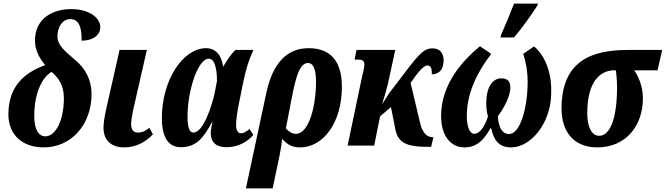

<svg xmlns="http://www.w3.org/2000/svg" viewBox="-20 -816 3731 1076"><path d="M225 10C375 10 493 -112 493 -290C493 -366 460 -432 400 -481C338 -533 302 -566 302 -611C302 -666 331 -709 373 -709C425 -709 439 -657 437 -588C496 -588 542 -615 542 -665C542 -709 490 -765 379 -765C272 -765 176 -710 176 -589C176 -532 203 -488 233 -451C116 -409 27 -331 27 -175C27 -60 106 10 225 10ZM234 -52C195 -52 172 -92 172 -167C172 -294 216 -383 269 -413C306 -381 338 -342 338 -265C338 -148 295 -52 234 -52Z M675 10C747 10 798 -23 837 -63L817 -100C800 -85 779 -73 752 -73C729 -73 715 -89 715 -119C715 -140 719 -164 727 -203L803 -536H650L574 -200C566 -161 560 -128 560 -100C560 -27 607 10 675 10Z M993 9C1083 9 1122 -48 1167 -129H1171C1152 -66 1152 9 1250 9C1314 9 1366 -21 1400 -60L1378 -93C1359 -77 1345 -69 1329 -69C1313 -69 1303 -88 1303 -116C1303 -144 1310 -191 1319 -236L1341 -345C1357 -423 1371 -472 1400 -536H1300C1273 -512 1252 -478 1232 -444H1230C1222 -507 1188 -546 1135 -546C1005 -546 887 -367 887 -154C887 -60 916 9 993 9ZM1064 -73C1043 -73 1031 -96 1031 -165C1031 -308 1089 -487 1150 -487C1182 -487 1196 -435 1196 -362L1183 -295C1170 -232 1121 -73 1064 -73Z M1358 240H1508L1548 49C1555 13 1560 -19 1561 -37C1588 -10 1612 10 1661 10C1793 10 1896 -130 1896 -329C1896 -480 1826 -546 1710 -546C1584 -546 1507 -458 1472 -293ZM1638 -66C1616 -66 1600 -78 1582 -96L1614 -262C1637 -382 1659 -463 1706 -463C1739 -463 1751 -418 1751 -358C1751 -223 1712 -66 1638 -66Z M2409 -47H2405C2370 -47 2344 -76 2332 -137L2281 -351C2317 -403 2350 -449 2376 -449C2394 -449 2401 -433 2400 -399C2447 -402 2466 -431 2466 -479C2466 -512 2450 -545 2404 -545C2349 -545 2320 -503 2204 -350L2161 -294L2121 -231C2132 -266 2148 -320 2154 -346L2195 -536H1978L1967 -482H1986C2011 -482 2022 -475 2022 -455C2022 -436 2016 -417 2009 -386L1928 0H2077L2110 -164L2171 -216L2194 -100C2208 -13 2259 7 2384 7H2396Z M2785 -606H2860C2906 -658 2958 -733 2991 -784L2995 -796H2861C2841 -744 2809 -668 2788 -620ZM2583 10C2657 10 2696 -39 2729 -98H2732C2747 -36 2770 10 2845 10C2950 10 3066 -118 3069 -291C3073 -391 3045 -494 2973 -556L2912 -514C2927 -473 2937 -414 2937 -359C2937 -210 2895 -65 2833 -65C2793 -65 2774 -104 2770 -164C2801 -207 2840 -273 2840 -326C2840 -364 2820 -377 2790 -377C2739 -377 2705 -327 2705 -236C2705 -205 2710 -175 2715 -164C2698 -110 2670 -66 2637 -66C2617 -66 2596 -96 2596 -167C2596 -299 2660 -420 2733 -514L2670 -557C2580 -483 2452 -350 2452 -166C2452 -55 2505 10 2583 10Z M3327 10C3485 10 3583 -108 3583 -266C3583 -337 3553 -396 3534 -422H3665L3691 -536H3499C3298 -536 3127 -477 3127 -208C3127 -77 3196 10 3327 10ZM3338 -55C3298 -55 3271 -101 3271 -181C3271 -376 3357 -422 3422 -422H3431C3434 -405 3438 -368 3438 -327C3438 -149 3398 -55 3338 -55Z"/></svg>

Font: Noto Serif Condensed Extra
Style: Italic
Weight: 800
Width: 3
Italic angle: -12°
Designer: Monotype Design Team
Foundry: Monotype Imaging Inc.
Version: Version 1.901